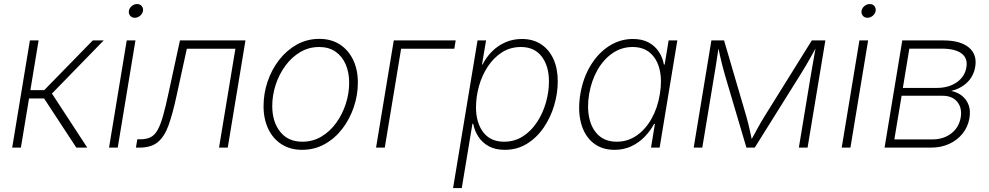

<svg xmlns="http://www.w3.org/2000/svg" viewBox="-20 -745 4990 969"><path d="M41.5 0 130.9 -541H174.8L133.3 -290H203.1L448.2 -541H503.4L242.2 -272.9L420.4 0H365.2L202.6 -248H126.5L85.4 0Z M530.3 0 619.6 -541H663.6L574.2 0ZM660.2 -655.3Q645.5 -655.3 637 -665.5Q628.4 -675.8 630.4 -689.9Q632.8 -704.6 645 -714.6Q657.2 -724.6 671.9 -724.6Q686.5 -724.6 695.1 -714.6Q703.6 -704.6 701.7 -689.9Q699.2 -675.8 687 -665.5Q674.8 -655.3 660.2 -655.3Z M666 0 672.9 -42H687.5Q719.7 -42 740.5 -52.7Q761.2 -63.5 775.9 -89.8Q790.5 -116.2 803.2 -161.4Q815.9 -206.5 830.6 -275.4L888.2 -541H1218.8L1129.4 0H1085.4L1168 -499H922.9L871.6 -264.2Q852.1 -172.9 831.3 -114.5Q810.5 -56.2 776.9 -28.1Q743.2 0 683.6 0Z M1504.9 11.2Q1445.3 11.2 1401.6 -16.6Q1357.9 -44.4 1334 -94.2Q1310.1 -144 1310.1 -209.5Q1310.1 -272.5 1330.3 -332.8Q1350.6 -393.1 1388.2 -441.9Q1425.8 -490.7 1477.5 -519.8Q1529.3 -548.8 1591.8 -548.8Q1651.4 -548.8 1694.8 -520.8Q1738.3 -492.7 1762.2 -443.1Q1786.1 -393.6 1786.1 -328.1Q1786.1 -265.1 1765.6 -204.6Q1745.1 -144 1707.8 -95.2Q1670.4 -46.4 1618.7 -17.6Q1566.9 11.2 1504.9 11.2ZM1505.9 -29.8Q1559.1 -29.8 1602.5 -55.9Q1646 -82 1677.2 -125.5Q1708.5 -168.9 1725.3 -221.4Q1742.2 -273.9 1742.2 -327.1Q1742.2 -379.9 1724.4 -420.7Q1706.5 -461.4 1672.9 -484.6Q1639.2 -507.8 1590.8 -507.8Q1539.1 -507.8 1495.8 -482.4Q1452.6 -457 1420.9 -414.1Q1389.2 -371.1 1371.6 -318.1Q1354 -265.1 1354 -210Q1354 -130.9 1393.8 -80.3Q1433.6 -29.8 1505.9 -29.8Z M2279.8 -541 2272.9 -499H2004.4L1921.9 0H1877.9L1967.3 -541Z M2266.6 204.1 2390.1 -541H2433.1L2412.6 -419.4H2415.5Q2433.6 -455.6 2462.6 -484.9Q2491.7 -514.2 2530 -531.2Q2568.4 -548.3 2613.8 -548.3Q2670.4 -548.3 2710.9 -521.5Q2751.5 -494.6 2773.2 -446.8Q2794.9 -398.9 2794.9 -335Q2794.9 -273.4 2776.6 -212.2Q2758.3 -150.9 2723.4 -100.3Q2688.5 -49.8 2639.2 -19.3Q2589.8 11.2 2527.3 11.2Q2480.5 11.2 2447.5 -6.6Q2414.6 -24.4 2394.8 -54.4Q2375 -84.5 2368.2 -120.1H2364.3L2310.5 204.1ZM2523.9 -29.8Q2577.1 -29.8 2619.1 -56.9Q2661.1 -84 2690.4 -128.7Q2719.7 -173.3 2735.1 -227.1Q2750.5 -280.8 2750.5 -334Q2750.5 -411.6 2713.9 -459.7Q2677.2 -507.8 2608.9 -507.8Q2555.2 -507.8 2513.2 -480.7Q2471.2 -453.6 2441.9 -409.2Q2412.6 -364.7 2397.5 -310.8Q2382.3 -256.8 2382.3 -203.6Q2382.3 -126 2418.7 -77.9Q2455.1 -29.8 2523.9 -29.8Z M3081.5 11.2Q3016.1 11.2 2972.7 -24.7Q2929.2 -60.5 2912.4 -123.8Q2895.5 -187 2908.7 -269.5Q2922.4 -351.1 2960.4 -414.1Q2998.5 -477.1 3054 -512.7Q3109.4 -548.3 3174.3 -548.3Q3220.7 -548.3 3252.9 -531Q3285.2 -513.7 3304.7 -484.4Q3324.2 -455.1 3330.6 -419.4H3334.5L3354.5 -541H3398.4L3309.1 0H3265.6L3285.2 -119.1H3280.8Q3261.7 -83.5 3232.4 -53.7Q3203.1 -23.9 3165.3 -6.3Q3127.4 11.2 3081.5 11.2ZM3092.8 -29.8Q3147.9 -29.8 3192.9 -60.8Q3237.8 -91.8 3268.3 -146Q3298.8 -200.2 3310.1 -269.5Q3321.8 -338.9 3309.3 -392.6Q3296.9 -446.3 3262.2 -477.1Q3227.5 -507.8 3172.4 -507.8Q3117.2 -507.8 3071.5 -476.6Q3025.9 -445.3 2995.4 -391.6Q2964.8 -337.9 2953.1 -269.5Q2941.9 -201.2 2954.6 -146.7Q2967.3 -92.3 3002.2 -61Q3037.1 -29.8 3092.8 -29.8Z M3481 0 3570.3 -541H3634.3L3746.6 -157.7Q3751.5 -140.6 3755.6 -124Q3759.8 -107.4 3763.2 -91.8Q3766.6 -76.2 3770 -60.8Q3773.4 -45.4 3776.4 -30.8H3766.6Q3775.4 -45.9 3783.7 -61.3Q3792 -76.7 3800.5 -92.3Q3809.1 -107.9 3818.4 -124.3Q3827.6 -140.6 3838.4 -157.7L4077.1 -541H4145.5L4055.7 0H4011.7L4071.3 -360.4Q4074.7 -379.9 4078.1 -399.7Q4081.5 -419.4 4085 -439Q4088.4 -458.5 4091.8 -478Q4095.2 -497.6 4098.6 -516.1H4104.5Q4089.8 -489.3 4075.9 -464.1Q4062 -439 4047.4 -414.1Q4032.7 -389.2 4015.1 -361.3L3789.1 0H3747.1L3640.1 -361.3Q3632.3 -389.2 3625.7 -413.8Q3619.1 -438.5 3613.8 -463.6Q3608.4 -488.8 3602.5 -516.1H3608.4Q3605.5 -496.6 3602.5 -477.3Q3599.6 -458 3596.7 -439Q3593.8 -419.9 3590.6 -400.1Q3587.4 -380.4 3584 -360.4L3524.4 0Z M4228 0 4317.4 -541H4361.3L4272 0ZM4357.9 -655.3Q4343.3 -655.3 4334.7 -665.5Q4326.2 -675.8 4328.1 -689.9Q4330.6 -704.6 4342.8 -714.6Q4355 -724.6 4369.6 -724.6Q4384.3 -724.6 4392.8 -714.6Q4401.4 -704.6 4399.4 -689.9Q4397 -675.8 4384.8 -665.5Q4372.6 -655.3 4357.9 -655.3Z M4444.3 0 4533.7 -541H4740.2Q4826.7 -541 4869.4 -505.6Q4912.1 -470.2 4901.9 -408.2Q4894 -360.8 4861.6 -329.3Q4829.1 -297.9 4780.8 -286.1Q4813 -279.3 4835.7 -261Q4858.4 -242.7 4868.7 -214.4Q4878.9 -186 4872.6 -148.4Q4865.2 -105 4838.6 -71.5Q4812 -38.1 4771 -19Q4730 0 4679.2 0ZM4493.7 -41.5H4686Q4741.7 -41.5 4780.8 -71.5Q4819.8 -101.6 4828.6 -152.3Q4836.4 -200.7 4811 -231.2Q4785.6 -261.7 4737.3 -261.7H4530.3ZM4536.6 -301.3H4708Q4767.6 -301.3 4808.6 -329.6Q4849.6 -357.9 4857.4 -406.2Q4864.7 -451.7 4832.3 -475.6Q4799.8 -499.5 4733.4 -499.5H4569.3Z"/></svg>

Font: Inter 17pt ExtraLight
Style: Italic
Weight: 250
Italic angle: -9.3988°
Version: Version 4.001;git-66647c0bb